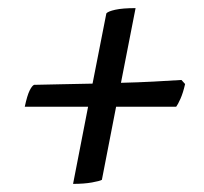

<svg xmlns="http://www.w3.org/2000/svg" viewBox="-20 -510 502 473"><path d="M160 -57 197 -247H41Q47 -275 53 -287Q59 -299 64 -301Q97 -302 134 -302.5Q171 -303 208 -304L242 -477Q246 -482 264 -486Q282 -490 314 -490L278 -306Q320 -307 358 -309Q396 -311 427 -313L436 -303Q431 -281 424.5 -266.5Q418 -252 414 -247H266L231 -67Q226 -64 206.5 -60.5Q187 -57 160 -57Z"/></svg>

Font: Texturina 72pt 72pt SemiBold
Style: Italic
Weight: 600
Italic angle: -11°
Designer: Guillermo Torres Carreño
Foundry: Omnibus-Type
Version: Version 1.002; ttfautohint (v1.8.3)